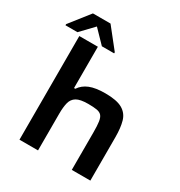

<svg xmlns="http://www.w3.org/2000/svg" viewBox="-230 -1050 1118 1192"><g transform="rotate(30 329.0 -453.5)"><path d="M85 0V-743H218V-447H227Q250 -482 292 -499Q334 -516 403 -516Q486 -516 526.5 -492.5Q567 -469 580 -423.5Q593 -378 593 -311V0H460V-270Q460 -317 456 -344.5Q452 -372 440.5 -385Q429 -398 406 -402Q383 -406 344 -406Q287 -406 260.5 -390Q234 -374 226 -342Q218 -310 218 -263V0ZM-23 -758V-766L88 -907H214L326 -766V-758H238L150 -849L63 -758Z"/></g></svg>

Font: Saira Expanded SemiBold
Style: Regular
Weight: 600
Width: 7
Designer: Hector Gatti with collaboration of the Omnibus-Type team
Foundry: Omnibus-Type
Version: Version 1.100; ttfautohint (v1.8.3)